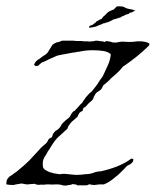

<svg xmlns="http://www.w3.org/2000/svg" viewBox="-43 -581 490 604"><path d="M154 2Q147 -1 136 -1Q129 -1 123 -0.5Q117 0 112 -1Q108 -1 104.5 -1Q101 -1 98 0H84Q80 1 74 0Q71 -1 69 -1.5Q67 -2 65 -3Q62 -2 56 -2Q50 -2 47 -1H43Q37 -1 34 -2Q30 -3 27 -3.5Q24 -4 20 -3Q16 -2 11 -1.5Q6 -1 0 1Q-7 1 -13 0.5Q-19 0 -23 -1V-5Q-23 -8 -21 -16Q-19 -19 -16.5 -22Q-14 -25 -11 -27Q-7 -29 -4 -31.5Q-1 -34 2 -36Q10 -41 14 -45Q24 -53 33 -61Q42 -69 50 -77L86 -116Q92 -122 95 -124L104 -132Q106 -137 108 -138Q108 -140 109 -141.5Q110 -143 111 -144L115 -147Q117 -148 118 -148Q119 -148 120 -149Q121 -150 121 -151.5Q121 -153 122 -154Q123 -156 123 -157.5Q123 -159 124 -160Q126 -163 128.5 -166Q131 -169 135 -171Q144 -177 148 -184Q149 -186 150 -188Q151 -190 152 -191Q155 -195 160 -199Q162 -201 164 -203Q166 -205 168 -206Q171 -208 177 -214L180 -220Q182 -224 183 -225Q185 -228 188 -231Q192 -231 194 -235Q197 -238 200 -241Q203 -244 205 -247Q210 -253 216 -258Q218 -260 218 -262L220 -265Q228 -277 238 -287Q245 -292 249.5 -298Q254 -304 258 -309Q260 -312 262.5 -315Q265 -318 267 -322Q269 -326 271.5 -329Q274 -332 276 -335Q278 -337 280 -340.5Q282 -344 284 -349L295 -373Q298 -379 300 -384.5Q302 -390 303 -395Q306 -407 305 -411Q297 -418 282.5 -420.5Q268 -423 249 -423Q239 -423 228.5 -422Q218 -421 209 -419Q206 -418 202 -418Q198 -418 193 -416Q188 -416 183 -415Q178 -414 173 -413L151 -409Q141 -407 137 -406L112 -395Q106 -392 100 -389Q94 -386 88 -384Q85 -382 80 -377Q78 -374 74 -373.5Q70 -373 68 -374L66 -376Q64 -376 64 -377Q68 -389 81 -396Q94 -406 101 -410Q105 -413 107.5 -416.5Q110 -420 112 -424L122 -440Q128 -445 136 -448Q142 -448 152 -453H173Q179 -453 185 -453Q191 -453 197 -452Q204 -452 210 -452Q216 -452 221 -451Q227 -451 231.5 -451Q236 -451 239 -450Q241 -451 247 -451Q252 -451 253 -452Q261 -454 269 -452Q274 -451 277.5 -451Q281 -451 283 -450Q286 -448 288 -450Q290 -452 293 -452Q295 -451 297.5 -451Q300 -451 302 -450Q304 -450 306 -449.5Q308 -449 310 -448Q319 -446 327 -448Q332 -449 335.5 -449.5Q339 -450 342 -450Q347 -450 352 -449.5Q357 -449 362 -449Q370 -449 376.5 -449.5Q383 -450 389 -451Q394 -451 399.5 -451Q405 -451 409 -450Q419 -449 427 -444Q427 -440 426 -438Q417 -429 407.5 -420.5Q398 -412 388 -404Q378 -396 368 -388.5Q358 -381 348 -374Q344 -373 341 -368Q339 -365 335 -361Q331 -357 326 -352Q321 -347 316 -343Q307 -336 298 -326Q295 -324 291 -320Q286 -315 283 -314L279 -307Q278 -303 275 -300Q270 -295 264 -292Q257 -287 255 -281Q253 -279 252 -276Q251 -273 250 -270Q248 -266 244 -263Q240 -260 238 -258Q236 -256 233 -253Q230 -250 228 -247Q225 -244 219 -241Q219 -238 218 -237Q217 -236 217 -232Q212 -231 207 -226Q206 -225 204 -221L201 -214L191 -205Q188 -203 185 -200Q182 -197 180 -195Q176 -189 174 -187Q171 -183 169 -176Q164 -171 157.5 -165.5Q151 -160 146 -155Q140 -150 135 -144.5Q130 -139 126 -133Q119 -123 112 -111Q108 -106 104.5 -99Q101 -92 97 -87Q94 -82 92 -74Q91 -67 92 -56Q94 -50 100 -46Q104 -44 107.5 -42Q111 -40 115 -39Q120 -38 124 -36.5Q128 -35 132 -35Q137 -34 140 -33.5Q143 -33 145 -33Q150 -33 152 -34H162L193 -31H202Q208 -31 213.5 -31.5Q219 -32 224 -33Q239 -33 250 -37Q262 -42 274 -42Q301 -48 324 -57Q350 -67 370 -82Q374 -82 374 -81Q376 -81 376 -80Q378 -79 376 -77V-74Q371 -66 364 -63Q355 -59 351 -53Q344 -46 336.5 -38.5Q329 -31 320 -24Q312 -17 303 -11Q294 -5 284 -1H269Q266 0 262.5 0Q259 0 255 1Q246 1 240 -1Q237 -2 235 0Q231 2 230 2H200Q199 0 194 -1Q189 -1 186 -2Q184 -1 180.5 0Q177 1 173 1Q165 4 154 2ZM237 -494Q237 -500 243 -501Q250 -503 252 -506Q257 -509 258.5 -511Q260 -513 261 -514Q264 -515 264.5 -515.5Q265 -516 266 -516Q268 -518 271.5 -519.5Q275 -521 277 -522Q279 -525 281 -527.5Q283 -530 285 -531L296 -542Q299 -545 307 -548Q315 -551 316 -552Q321 -557 323 -559.5Q325 -562 336 -561H337Q342 -561 346.5 -559Q351 -557 355 -555Q361 -553 365 -552.5Q369 -552 372 -551Q378 -550 381 -548Q385 -546 381 -546Q380 -548 378 -546Q374 -542 371 -542L366 -541Q365 -541 364 -539.5Q363 -538 361 -537L353 -535L344 -530Q341 -530 341 -530L338 -527Q334 -525 331 -525Q330 -525 330 -524.5Q330 -524 328 -523Q327 -525 325 -523Q324 -522 323 -522Q322 -522 322 -522Q319 -521 316.5 -520.5Q314 -520 312 -519Q311 -518 308.5 -516.5Q306 -515 296 -511Q292 -511 286 -508Q282 -508 279 -506Q276 -504 272 -503Q268 -502 264.5 -500Q261 -498 257 -497Q244 -494 239 -494Z"/></svg>

Font: Estonia
Style: Regular
Weight: 400
Designer: Robert E. Leuschke
Foundry: Robert E. Leuschke
Version: Version 1.014; ttfautohint (v1.8.3)